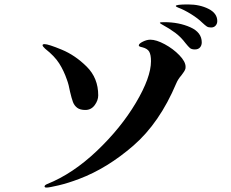

<svg xmlns="http://www.w3.org/2000/svg" viewBox="-20 -863 1040 866"><path d="M892 -761Q873 -780 841.5 -799.5Q810 -819 783 -829Q773 -833 773 -836Q773 -843 828 -843Q881 -843 920.5 -823Q960 -803 960 -768Q960 -756 952.5 -747.5Q945 -739 932 -739Q920 -739 913 -743.5Q906 -748 892 -761ZM817 -668Q796 -696 770.5 -715Q745 -734 710 -753Q701 -758 701 -760Q701 -762 706.5 -762.5Q712 -763 721 -763Q787 -763 838.5 -740Q890 -717 890 -672Q890 -658 882 -649Q874 -640 859 -640Q844 -640 836.5 -646.5Q829 -653 817 -668ZM181 -22Q181 -28 193 -33Q308 -79 416.5 -182Q525 -285 593 -399.5Q661 -514 661 -587Q661 -616 653 -630Q645 -644 621 -650Q615 -651 610.5 -653Q606 -655 606 -658Q606 -666 624 -675Q642 -684 658 -684Q685 -684 723 -663.5Q761 -643 789 -614Q817 -585 817 -562Q817 -555 816 -552Q813 -542 798 -523Q783 -506 775 -487Q700 -309 582 -206.5Q464 -104 337 -56Q287 -37 244.5 -27Q202 -17 190 -17Q181 -17 181 -22ZM184 -643Q172 -654 172 -659Q172 -664 181 -664Q198 -664 258.5 -639Q319 -614 371 -562.5Q423 -511 423 -433Q423 -410 407 -388.5Q391 -367 365 -367Q341 -367 328 -377Q315 -387 309 -403Q303 -419 296 -449Q290 -482 282 -503Q268 -544 247 -577Q226 -610 184 -643Z"/></svg>

Font: Shippori Antique B1
Style: Regular
Weight: 400
Designer: FONTDASU
Foundry: FONTDASU / Google Inc. / but / Adobe
Version: Version 2.001